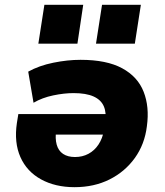

<svg xmlns="http://www.w3.org/2000/svg" viewBox="-20 -765 685 796"><path d="M289 11Q209 11 150 -21.5Q91 -54 64.5 -114Q38 -174 50 -255L56 -292H445L432 -207H193L213 -225Q208 -191 215 -165.5Q222 -140 241.5 -127Q261 -114 291 -114Q322 -114 347 -127.5Q372 -141 388.5 -166Q405 -191 411 -225L416 -259Q422 -297 410.5 -324Q399 -351 368 -365Q337 -379 285 -379Q246 -379 200.5 -369.5Q155 -360 119 -339L97 -468Q142 -493 201 -505Q260 -517 314 -517Q422 -517 486.5 -482Q551 -447 575.5 -384.5Q600 -322 589 -242Q580 -167 539 -110Q498 -53 434 -21Q370 11 289 11ZM378 -584 403 -745H564L539 -584ZM139 -584 164 -745H325L301 -584Z"/></svg>

Font: Nunito Sans 7pt Black
Style: Italic
Weight: 900
Italic angle: -9°
Version: Version 3.101;gftools[0.9.27]